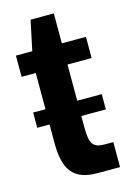

<svg xmlns="http://www.w3.org/2000/svg" viewBox="-111 -773 567 830"><g transform="rotate(-15 172.0 -358.0)"><path d="M325.7 -256.8V-325.2H215.8V-487.3H323.7V-582H215.8V-715.8H111.8L83.5 -582H10.3V-487.3H73.7V-325.2H18.6V-256.8H73.7V-172.9C73.7 -52.7 113.8 0 219.2 0H320.3V-111.8H283.7C229.5 -111.8 215.8 -130.9 215.8 -207V-256.8Z"/></g></svg>

Font: Decalotype SemiBold
Style: Regular
Weight: 600
Designer: Alfredo Marco Pradil
Foundry: Alfredo Marco Pradil
Version: Version 1.0